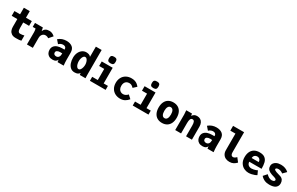

<svg xmlns="http://www.w3.org/2000/svg" viewBox="292 -2723 7216 4658"><g transform="rotate(30 3900.0 -394.0)"><path d="M206 -197V-416.5H48.5V-550H206V-734H371.5V-550H535.5V-416.5H371.5V-266.5Q371.5 -199.5 389.2 -170.8Q407 -142 441.5 -142Q503 -142 554 -157.5V-12Q525.5 -3.5 498 -1Q470.5 1.5 430 1.5H393Q327 1.5 285 -26.2Q243 -54 224.5 -98.8Q206 -143.5 206 -197Z M717 -343Q717 -364 714.2 -384Q711.5 -404 705 -439H624.5V-550H844.5L864 -458Q881 -503.5 911 -525.8Q941 -548 969.8 -553.5Q998.5 -559 1030 -559Q1107.5 -559 1178.5 -494L1085.5 -387Q1068.5 -402.5 1045 -410.2Q1021.5 -418 995 -418Q966 -418 940 -402.2Q914 -386.5 897.5 -355.2Q881 -324 881 -280V0H716Z M1254.5 -164.5Q1254.5 -227 1287.8 -267.8Q1321 -308.5 1377.2 -327.5Q1433.5 -346.5 1504.5 -346.5H1568.5V-364Q1568.5 -395.5 1545.2 -414.8Q1522 -434 1483.5 -434Q1454.5 -434 1423.2 -421.8Q1392 -409.5 1365.5 -382L1284.5 -475.5Q1335.5 -518.5 1391 -537.8Q1446.5 -557 1509 -557Q1611 -557 1672.8 -508.2Q1734.5 -459.5 1734.5 -354V-161Q1734.5 -121 1737 -85.5Q1739.5 -50 1744.5 0H1574Q1570.5 -18 1569 -31.8Q1567.5 -45.5 1567.5 -64Q1551 -28 1521.2 -9Q1491.5 10 1435.5 10Q1374 10 1333.5 -13.8Q1293 -37.5 1273.8 -77Q1254.5 -116.5 1254.5 -164.5ZM1567.5 -239Q1542.5 -241.5 1517 -241.5Q1459 -241.5 1427.8 -223Q1396.5 -204.5 1396.5 -169.5Q1396.5 -135.5 1418.5 -119.2Q1440.5 -103 1472.5 -103Q1517.5 -103 1542.5 -136.5Q1567.5 -170 1567.5 -239Z M1844 -284Q1844 -362 1872.8 -424.2Q1901.5 -486.5 1951.8 -521.5Q2002 -556.5 2063.5 -556.5Q2097.5 -556.5 2134.5 -544.8Q2171.5 -533 2191 -503V-790H2353V-120Q2353 -100.5 2353.5 -81.5Q2354 -62.5 2354.5 -43.5L2356 0H2196L2190 -53Q2171 -20.5 2137.5 -4.8Q2104 11 2050 11Q1983.5 11 1937 -28.8Q1890.5 -68.5 1867.2 -135.5Q1844 -202.5 1844 -284ZM2188 -278Q2188 -316 2176.8 -355Q2165.5 -394 2144.5 -419.5Q2123.5 -445 2095 -445Q2067 -445 2047 -419Q2027 -393 2017 -354.5Q2007 -316 2007 -279Q2007 -239 2017.5 -198.8Q2028 -158.5 2048.8 -132.2Q2069.5 -106 2098 -106Q2126 -106 2146.5 -133.2Q2167 -160.5 2177.5 -200.5Q2188 -240.5 2188 -278Z M2494 -550H2801V-111.5H2920.5V0H2479.5V-111.5H2636.5V-423.5H2494ZM2607.5 -708Q2607.5 -758.5 2628.5 -779.2Q2649.5 -800 2699.5 -800Q2750 -800 2770.8 -779.2Q2791.5 -758.5 2791.5 -708Q2791.5 -658 2770.8 -637Q2750 -616 2699.5 -616Q2649.5 -616 2628.5 -637Q2607.5 -658 2607.5 -708Z M3046.5 -274.5Q3046.5 -358.5 3081.8 -423Q3117 -487.5 3181.2 -523Q3245.5 -558.5 3330 -558.5Q3385.5 -558.5 3426.5 -544Q3467.5 -529.5 3496 -506.2Q3524.5 -483 3550.5 -450.5L3461.5 -368Q3431 -400 3404 -415.2Q3377 -430.5 3338 -430.5Q3296.5 -430.5 3265.2 -412.8Q3234 -395 3216.8 -360.8Q3199.5 -326.5 3199.5 -277.5Q3199.5 -223.5 3219.2 -188.2Q3239 -153 3270 -136.8Q3301 -120.5 3336 -120.5Q3371 -120.5 3405 -138.5Q3439 -156.5 3463.5 -186L3554 -103Q3513 -52 3458.2 -20.8Q3403.5 10.5 3326.5 10.5Q3248 10.5 3184.2 -23.2Q3120.5 -57 3083.5 -121.5Q3046.5 -186 3046.5 -274.5Z M3694 -550H4001V-111.5H4120.5V0H3679.5V-111.5H3836.5V-423.5H3694ZM3807.5 -708Q3807.5 -758.5 3828.5 -779.2Q3849.5 -800 3899.5 -800Q3950 -800 3970.8 -779.2Q3991.5 -758.5 3991.5 -708Q3991.5 -658 3970.8 -637Q3950 -616 3899.5 -616Q3849.5 -616 3828.5 -637Q3807.5 -658 3807.5 -708Z M4247 -274Q4247 -364.5 4277.5 -428.8Q4308 -493 4365 -526.5Q4422 -560 4500 -560Q4578 -560 4635 -526.5Q4692 -493 4722.5 -428.8Q4753 -364.5 4753 -274Q4753 -185 4722.8 -120.5Q4692.5 -56 4635.5 -21.8Q4578.5 12.5 4500 12.5Q4421.5 12.5 4364.5 -21.8Q4307.5 -56 4277.2 -120.8Q4247 -185.5 4247 -274ZM4592.5 -274Q4592.5 -346.5 4568 -387Q4543.5 -427.5 4499.5 -427.5Q4455.5 -427.5 4431.5 -387Q4407.5 -346.5 4407.5 -274Q4407.5 -201 4430.8 -160Q4454 -119 4499.5 -119Q4545 -119 4568.8 -160.2Q4592.5 -201.5 4592.5 -274Z M4861.5 -550H5023L5031 -490Q5058 -528 5088.8 -544.5Q5119.5 -561 5162.5 -561Q5215.5 -561 5255 -538Q5294.5 -515 5316 -471Q5337.5 -427 5337.5 -366V0H5173V-301.5Q5173 -369 5157.5 -403.2Q5142 -437.5 5104.5 -437.5Q5066.5 -437.5 5050 -400.8Q5033.5 -364 5033.5 -293.5V0H4869.5V-437Q4869.5 -486 4861.5 -550Z M5454.5 -164.5Q5454.5 -227 5487.8 -267.8Q5521 -308.5 5577.2 -327.5Q5633.5 -346.5 5704.5 -346.5H5768.5V-364Q5768.5 -395.5 5745.2 -414.8Q5722 -434 5683.5 -434Q5654.5 -434 5623.2 -421.8Q5592 -409.5 5565.5 -382L5484.5 -475.5Q5535.5 -518.5 5591 -537.8Q5646.5 -557 5709 -557Q5811 -557 5872.8 -508.2Q5934.5 -459.5 5934.5 -354V-161Q5934.5 -121 5937 -85.5Q5939.5 -50 5944.5 0H5774Q5770.5 -18 5769 -31.8Q5767.5 -45.5 5767.5 -64Q5751 -28 5721.2 -9Q5691.5 10 5635.5 10Q5574 10 5533.5 -13.8Q5493 -37.5 5473.8 -77Q5454.5 -116.5 5454.5 -164.5ZM5767.5 -239Q5742.5 -241.5 5717 -241.5Q5659 -241.5 5627.8 -223Q5596.5 -204.5 5596.5 -169.5Q5596.5 -135.5 5618.5 -119.2Q5640.5 -103 5672.5 -103Q5717.5 -103 5742.5 -136.5Q5767.5 -170 5767.5 -239Z M6178 -195.5V-656H6034.5V-790H6343.5V-226.5Q6343.5 -176 6362 -154Q6380.5 -132 6408 -132Q6430.5 -132 6455.2 -145.8Q6480 -159.5 6502 -185L6585.5 -78.5Q6544 -34.5 6499 -11.2Q6454 12 6389 12Q6331 12 6283.2 -10.2Q6235.5 -32.5 6206.8 -79.2Q6178 -126 6178 -195.5Z M6654.5 -275Q6654.5 -361 6684.2 -424.5Q6714 -488 6772.8 -522.5Q6831.5 -557 6916.5 -557Q7015.5 -557 7067.8 -515.5Q7120 -474 7137.2 -404.8Q7154.5 -335.5 7154.5 -233H6808.5Q6814 -173 6849 -144.5Q6884 -116 6937.5 -116Q6964 -116 6996 -122.8Q7028 -129.5 7055 -139.2Q7082 -149 7095 -158L7144 -51Q7124.5 -36 7088.2 -21.8Q7052 -7.5 7007.2 1.8Q6962.5 11 6919.5 11Q6859 11 6798 -18.2Q6737 -47.5 6695.8 -111.8Q6654.5 -176 6654.5 -275ZM6918.5 -441Q6890 -441 6866.5 -429Q6843 -417 6829.2 -394.2Q6815.5 -371.5 6815.5 -340H7012.5Q7012.5 -369.5 7000.8 -392.5Q6989 -415.5 6967.5 -428.2Q6946 -441 6918.5 -441Z M7263 -98.5 7349.5 -195Q7382 -159.5 7421.5 -137Q7461 -114.5 7505.5 -114.5Q7528 -114.5 7545.8 -121Q7563.5 -127.5 7573.2 -138.2Q7583 -149 7583 -161.5Q7583 -180.5 7564.2 -192.8Q7545.5 -205 7525 -210.5Q7434 -234 7385 -260.5Q7336 -287 7317.2 -320Q7298.5 -353 7298.5 -402Q7298.5 -439 7321.8 -474.2Q7345 -509.5 7394.2 -532.8Q7443.5 -556 7517.5 -556Q7647 -556 7733 -476L7643 -385Q7615 -407.5 7581.8 -420.2Q7548.5 -433 7519.5 -433Q7482.5 -433 7463.2 -422.2Q7444 -411.5 7444 -395Q7444 -379.5 7463.2 -366.5Q7482.5 -353.5 7509.5 -344.2Q7536.5 -335 7580.5 -322Q7611.5 -313.5 7636 -305Q7687 -286.5 7710.5 -247.8Q7734 -209 7734 -155Q7734 -80 7677.8 -36.2Q7621.5 7.5 7505 7.5Q7429.5 7.5 7370 -18.2Q7310.5 -44 7263 -98.5Z"/></g></svg>

Font: JuliaMono Black
Style: Regular
Weight: 900
Monospace: yes
Designer: cormullion
Foundry: corm
Version: Version 0.054; ttfautohint (v1.8.4)